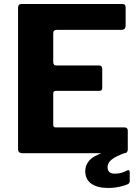

<svg xmlns="http://www.w3.org/2000/svg" viewBox="-20 -762 694 955"><path d="M69.8 -722.7Q69.8 -742 85.9 -742H590Q604.9 -742 604.9 -725V-634.9Q604.9 -613.6 584 -613.6H263.8Q244.8 -613.6 244.8 -597.5V-453.3Q244.8 -436.3 260.2 -436.3H471.5Q488.5 -436.3 488.5 -420.1V-324.2Q488.5 -318.1 485.2 -314.1Q482 -310.1 473.4 -310.1H258.8Q244.8 -310.1 244.8 -297.5V-140.9Q244.8 -128.4 255.9 -128.4H597.6Q615.6 -128.4 615.6 -112.8V-17.7Q615.6 -10.1 611.2 -5.1Q606.9 0 596.5 0H91.6Q69.8 0 69.8 -20.7V-722.7ZM404 88.4Q404 60.4 423.7 36.9Q443.5 13.3 502.9 -6.9L609.6 -4.3Q555.3 15.2 535.1 31.9Q515 48.6 515 69.1Q515 85.8 523.9 93.8Q532.7 101.8 551.6 101.8Q570.3 101.8 584.8 97.3Q599.2 92.8 610.2 86.9Q625.3 79.4 625.3 95.6V138.4Q625.3 148.4 616.8 153.6Q604.3 160 576.8 166.4Q549.2 172.9 516.7 172.9Q464.4 172.9 434.2 151.6Q404 130.3 404 88.4Z"/></svg>

Font: Libre Franklin Thin
Style: Regular
Weight: 100
Designer: Pablo Impallari, Rodrigo Fuenzalida, Nhung Nguyen
Foundry: Impallari Type
Version: Version 3.000